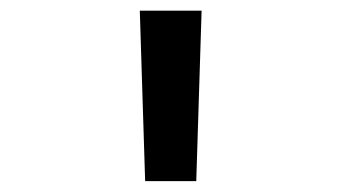

<svg xmlns="http://www.w3.org/2000/svg" viewBox="-20 -713 626 352"><path d="M246.1 -380.9 236.3 -693.4H349.6L339.8 -380.9Z"/></svg>

Font: Cascadia Code
Style: Regular
Weight: 400
Designer: Aaron Bell
Foundry: Saja Typeworks
Version: Version 2404.023